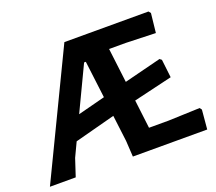

<svg xmlns="http://www.w3.org/2000/svg" viewBox="-128 -794 1061 944"><g transform="rotate(-20 402.0 -322.0)"><path d="M703 -406 713 -398 724 -303 521 -255 539 -106H641L806 -112L814 -101L805 0H416L411 -84L394 -221L182 -165L147 -91L117 0H-18L292 -644H732L741 -633L730 -532L575 -537H487L509 -357ZM349 -517 239 -286 382 -323 358 -517Z"/></g></svg>

Font: Alegreya Sans
Style: Bold
Weight: 700
Designer: Juan Pablo del Peral
Foundry: Huerta Tipografica
Version: Version 2.007